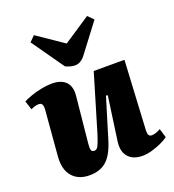

<svg xmlns="http://www.w3.org/2000/svg" viewBox="-148 -929 956 1057"><g transform="rotate(-20 330.5 -400.0)"><path d="M2 -488Q20 -498 49 -508Q78 -518 110.5 -524.5Q143 -531 171 -531Q226 -531 253 -503.5Q280 -476 275 -423L248 -152Q245 -125 249 -114Q253 -103 267 -103Q281 -103 290 -120.5Q299 -138 313 -182L413 -517H593L571 -109Q570 -75 592 -75Q616 -75 645 -92L661 -39Q646 -28 619.5 -15.5Q593 -3 563 5.5Q533 14 507 14Q453 14 424.5 -17.5Q396 -49 404 -108L440 -365L430 -367L360 -137Q336 -55 298 -20Q260 15 196 15Q131 15 95.5 -26.5Q60 -68 67 -146L89 -410Q90 -431 84.5 -440Q79 -449 65 -449Q54 -449 42.5 -445.5Q31 -442 19 -436ZM140 -784 171 -815 325 -710 482 -814 514 -782 389 -617Q362 -581 328 -581Q314 -581 300.5 -585Q287 -589 273 -595Z"/></g></svg>

Font: Literata 36pt ExtraBold
Style: Italic
Weight: 800
Italic angle: -2°
Designer: Latin by Veronika Burian and Jose Scaglione. Greek by Irene Vlachou. Cyrillic by Vera Evstafieva
Foundry: TypeTogether
Version: Version 3.002